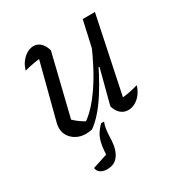

<svg xmlns="http://www.w3.org/2000/svg" viewBox="-164 -607 871 925"><g transform="rotate(-30 271.5 -144.0)"><path d="M217 -430 131 -79 125 -101Q144 -82 164.5 -67Q185 -52 203 -45L183 -43Q239 -79 296 -162Q353 -245 404 -365L416 -334Q390 -272 362.5 -219.5Q335 -167 307.5 -124.5Q280 -82 252.5 -51Q225 -20 198 -1Q179 3 164 3Q121 3 92 -22.5Q63 -48 63 -87Q63 -102 67 -115L156 -458L188 -426Q154 -424 122.5 -419Q91 -414 63 -406Q70 -432 84.5 -450.5Q99 -469 117 -479.5Q135 -490 154 -490Q176 -490 192.5 -474.5Q209 -459 217 -430ZM330 -53 380 -244 372 -246 425 -484H493L397 -25L382 -59Q411 -60 437.5 -65Q464 -70 491 -78Q484 -53 469 -33.5Q454 -14 435 -4Q416 6 397 6Q373 6 355.5 -9.5Q338 -25 330 -53ZM166 202Q144 202 130 192.5Q116 183 113 165L230 127L195 159Q197 111 202.5 82.5Q208 54 219.5 34.5Q231 15 251 -5H267Q260 14 257.5 31.5Q255 49 254 74Q254 94 250.5 116.5Q247 139 237.5 158.5Q228 178 211 190Q194 202 166 202Z"/></g></svg>

Font: Piazzolla 24pt
Style: Italic
Weight: 400
Italic angle: -11.3°
Designer: Juan Pablo del Peral
Foundry: Huerta Tipografica
Version: Version 2.005